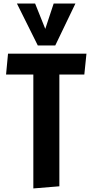

<svg xmlns="http://www.w3.org/2000/svg" viewBox="-20 -1051 517 1077"><path d="M167 6V-633H14L25 -750H465L453 -633H313V-6ZM192 -796 75 -1031H177L234 -889L281 -1031H403L290 -796Z"/></svg>

Font: Francois One
Style: Regular
Weight: 400
Designer: Vernon Adams
Foundry: Vernon Adams
Version: Version 2.000